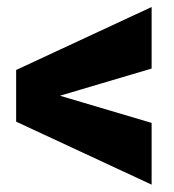

<svg xmlns="http://www.w3.org/2000/svg" viewBox="-20 -510 484 535"><path d="M402.5 4.5V-167.5L85.5 -261.5V-225L402.5 -319V-490.5L25 -315V-171Z"/></svg>

Font: Anybody UltraCondensed Thin ExtraBold
Style: Regular
Weight: 800
Version: Version 1.111